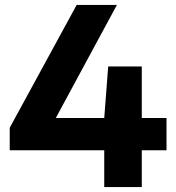

<svg xmlns="http://www.w3.org/2000/svg" viewBox="-20 -760 714 780"><path d="M19.5 -149.5V-241L291.5 -740H455L185 -240.5L168.5 -280.5H656.5V-149.5ZM403.5 0V-280.5L419.5 -490H556V0Z"/></svg>

Font: Encode Sans SemiExpanded
Style: Bold
Weight: 700
Width: 6
Designer: Multiple Designers
Foundry: Impallari Type
Version: Version 3.002